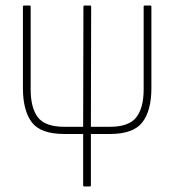

<svg xmlns="http://www.w3.org/2000/svg" viewBox="-20 -675 631 695"><path d="M285 0Q281 0 281 -4V-190H213Q127 -190 95 -232.5Q63 -275 63 -356V-651Q63 -655 67 -655H87Q91 -655 91 -651V-351Q91 -285 117 -250.5Q143 -216 214 -216H281L282 -651Q282 -655 286 -655H305Q310 -655 310 -651L309 -216H377Q447 -216 473.5 -250.5Q500 -285 500 -351V-651Q500 -655 504 -655H524Q528 -655 528 -651V-356Q528 -275 495.5 -232.5Q463 -190 378 -190H309V-4Q309 0 305 0Z"/></svg>

Font: Sofia Sans Cond ExtraLight
Style: Regular
Weight: 200
Width: 3
Designer: Botio Nikoltchev, Ani Petrova
Foundry: lettersoup
Version: Version 4.100; ttfautohint (v1.8.3)